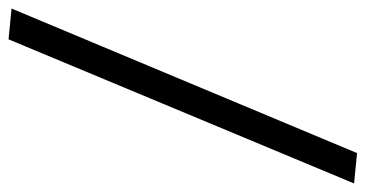

<svg xmlns="http://www.w3.org/2000/svg" viewBox="-278 -569 855 449"><g transform="rotate(-90 149.5 -344.5)"><path d="M16 63 -55 56 282 -752 354 -745Z"/></g></svg>

Font: Nunito Sans 7pt Condensed Medium
Style: Italic
Weight: 500
Width: 3
Italic angle: -9°
Designer: Vernon Adams
Foundry: Vernon Adams
Version: Version 3.101;gftools[0.9.27]